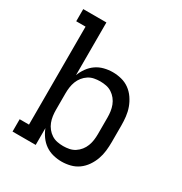

<svg xmlns="http://www.w3.org/2000/svg" viewBox="-173 -863 946 998"><g transform="rotate(30 300.0 -363.5)"><path d="M337 8Q311 8 285.5 1.5Q260 -5 239 -19.5Q218 -34 202.5 -55.5Q187 -77 178 -101V0H39V-74H95V-662H39V-735H178V-419Q187 -443 202.5 -464.5Q218 -486 239 -500.5Q260 -515 285.5 -521.5Q311 -528 337 -528Q363 -528 389 -521.5Q415 -515 436.5 -499.5Q458 -484 473.5 -461.5Q489 -439 498 -414Q507 -389 510 -362.5Q513 -336 513 -310V-210Q513 -184 510 -157.5Q507 -131 498 -106Q489 -81 473.5 -58.5Q458 -36 436.5 -20.5Q415 -5 389 1.5Q363 8 337 8ZM304 -66Q322 -66 340 -69.5Q358 -73 373.5 -83Q389 -93 400.5 -107.5Q412 -122 418.5 -139Q425 -156 427.5 -174Q430 -192 430 -210V-310Q430 -328 427.5 -346Q425 -364 418.5 -381Q412 -398 400.5 -412.5Q389 -427 373.5 -437Q358 -447 340 -450.5Q322 -454 304 -454Q286 -454 268 -450.5Q250 -447 234.5 -437Q219 -427 207.5 -412.5Q196 -398 189.5 -381Q183 -364 180.5 -346Q178 -328 178 -310V-210Q178 -192 180.5 -174Q183 -156 189.5 -139Q196 -122 207.5 -107.5Q219 -93 234.5 -83Q250 -73 268 -69.5Q286 -66 304 -66Z"/></g></svg>

Font: Iosevka HT Extended
Style: Regular
Weight: 400
Width: 7
Monospace: yes
Designer: Belleve Invis
Foundry: Belleve Invis
Version: Version 32.3.0; ttfautohint (v1.8.4)